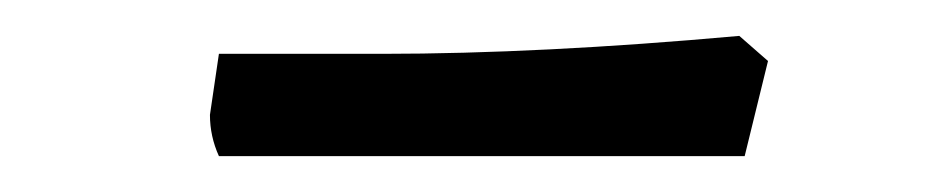

<svg xmlns="http://www.w3.org/2000/svg" viewBox="-20 -690 519 107"><path d="M193 -660Q281 -660 392 -670L408 -656L395 -603H102Q97 -614 97 -626L102 -660Z"/></svg>

Font: Kotta One
Style: Regular
Weight: 400
Designer: Ania Kruk
Foundry: Ania Kruk
Version: Version 1.001